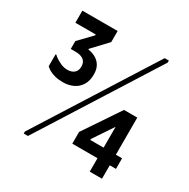

<svg xmlns="http://www.w3.org/2000/svg" viewBox="-158 -845 974 990"><g transform="rotate(30 329.0 -350.0)"><path d="M131 -499H102V-546L176 -623V-628H55V-700H265V-634L182 -546V-542Q205 -539 225.5 -528Q246 -517 258.5 -496.5Q271 -476 271 -444Q271 -406 255 -380.5Q239 -355 212 -342.5Q185 -330 153 -330Q124 -330 103.5 -335.5Q83 -341 69.5 -349Q56 -357 48 -365V-436H53Q57 -431 70 -422Q83 -413 101.5 -405Q120 -397 141 -397Q164 -397 179.5 -409.5Q195 -422 195 -447Q195 -474 178 -486.5Q161 -499 131 -499ZM545 -700H570V-688L135 0H110V-12ZM503 0V-267L424 -149V-143H613V-80H353V-150L497 -364H576V0Z"/></g></svg>

Font: Phudu SemiBold
Style: Regular
Weight: 600
Version: Version 1.005;gftools[0.9.23]